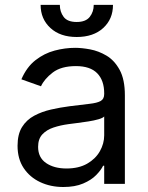

<svg xmlns="http://www.w3.org/2000/svg" viewBox="-20 -747 603 780"><path d="M237.3 12.7Q185.5 12.7 143.3 -7.1Q101.1 -26.9 76.2 -64.2Q51.3 -101.6 51.3 -154.8Q51.3 -201.7 69.6 -231Q87.9 -260.3 118.9 -276.9Q149.9 -293.5 187.3 -302Q224.6 -310.5 262.7 -315.4Q312.5 -321.8 343.5 -325.2Q374.5 -328.6 388.9 -336.7Q403.3 -344.7 403.3 -365.2V-367.7Q403.3 -420.4 374.8 -449.5Q346.2 -478.5 288.6 -478.5Q228.5 -478.5 194.3 -452.4Q160.2 -426.3 146.5 -396.5L66.9 -424.8Q88.4 -474.6 124 -502.4Q159.7 -530.3 201.9 -541.5Q244.1 -552.7 285.6 -552.7Q312 -552.7 346.2 -546.4Q380.4 -540 412.6 -521Q444.8 -502 466.1 -463.1Q487.3 -424.3 487.3 -359.4V0H403.3V-73.7H398.9Q390.6 -56.2 370.8 -35.9Q351.1 -15.6 317.9 -1.5Q284.7 12.7 237.3 12.7ZM250 -62.5Q299.8 -62.5 334 -82Q368.2 -101.6 385.7 -132.6Q403.3 -163.6 403.3 -197.3V-273.9Q397.9 -267.6 380.1 -262.5Q362.3 -257.3 339.1 -253.7Q315.9 -250 293.9 -247.3Q272 -244.6 258.3 -242.7Q225.6 -238.3 197.5 -229Q169.4 -219.7 152.1 -201.2Q134.8 -182.6 134.8 -150.4Q134.8 -106.9 167.2 -84.7Q199.7 -62.5 250 -62.5ZM360.8 -727.1H439Q439 -669.4 399.2 -633.1Q359.4 -596.7 291.5 -596.7Q224.6 -596.7 184.8 -633.3Q145 -669.9 145 -727.1H223.1Q223.1 -699.2 238.5 -678.5Q253.9 -657.7 291.5 -657.7Q328.6 -657.7 344.7 -678.5Q360.8 -699.2 360.8 -727.1Z"/></svg>

Font: Sahel VF Regular
Style: Regular
Weight: 400
Foundry: Saber Rastikerdar (saber.rastikerdar@gmail.com)
Version: Version 3.4.0